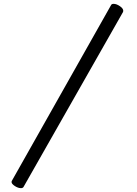

<svg xmlns="http://www.w3.org/2000/svg" viewBox="-20 -771 710 997"><path d="M102 200Q98 206 89 206Q74 206 57 195Q40 184 40 174Q40 171 41 169L557 -745Q560 -751 570 -751Q585 -751 602.5 -739Q620 -727 620 -715Q620 -711 619 -709Z"/></svg>

Font: Marmelad
Style: Regular
Weight: 400
Designer: Manvel Shmavonyan
Foundry: Cyreal
Version: Version 1.001;PS 001.001;hotconv 1.0.88;makeotf.lib2.5.64775